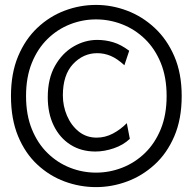

<svg xmlns="http://www.w3.org/2000/svg" viewBox="-20 -745 780 777"><path d="M368.7 -666.5Q314 -666.5 263.2 -646.5Q212.4 -626.5 172.4 -587.4Q132.3 -548.3 108.9 -490.5Q85.4 -432.6 85.4 -356.4Q85.4 -280.3 108.9 -222.4Q132.3 -164.6 172.4 -125.5Q212.4 -86.4 263.2 -66.4Q314 -46.4 368.7 -46.4Q423.3 -46.4 474.6 -66.4Q525.9 -86.4 566.4 -125.5Q606.9 -164.6 630.6 -222.4Q654.3 -280.3 654.3 -356.4Q654.3 -432.6 630.6 -490.5Q606.9 -548.3 566.4 -587.4Q525.9 -626.5 474.6 -646.5Q423.3 -666.5 368.7 -666.5ZM368.7 -725.1Q432.6 -725.1 494.1 -701.9Q555.7 -678.7 605.7 -632.3Q655.8 -585.9 685.5 -517.1Q715.3 -448.2 715.3 -356.4Q715.3 -263.2 685.5 -193.8Q655.8 -124.5 605.7 -78.9Q555.7 -33.2 494.1 -10.5Q432.6 12.2 368.7 12.2Q303.2 12.2 241.7 -10.5Q180.2 -33.2 131.1 -78.9Q82 -124.5 53.2 -193.8Q24.4 -263.2 24.4 -356.4Q24.4 -448.2 53.2 -517.1Q82 -585.9 131.1 -632.3Q180.2 -678.7 241.7 -701.9Q303.2 -725.1 368.7 -725.1ZM493.2 -246.6 505.4 -183.1Q478.5 -157.7 440.2 -144.8Q401.9 -131.8 366.2 -131.8Q308.6 -131.8 265.1 -159.4Q221.7 -187 197.5 -236.6Q173.3 -286.1 173.3 -351.6Q173.3 -426.8 202.6 -478.5Q231.9 -530.3 277.8 -556.9Q323.7 -583.5 373.5 -583.5Q406.7 -583.5 438.2 -574Q469.7 -564.5 502.9 -539.6L483.4 -481Q454.1 -507.8 428 -518.8Q401.9 -529.8 373.5 -529.8Q316.9 -529.8 275.6 -485.8Q234.4 -441.9 234.4 -358.9Q234.4 -315.9 251.2 -276.6Q268.1 -237.3 298.8 -212.6Q329.6 -188 371.1 -188Q405.3 -188 436.5 -204.3Q467.8 -220.7 493.2 -246.6Z"/></svg>

Font: Andika LitF DSA DSG
Style: Regular
Weight: 400
Designer: Victor Gaultney, Annie Olsen, Julie Remington, Don Collingsworth, Eric Hays, Becca Hirsbrunner
Foundry: SIL International
Version: Version 6.200 ; LitF DSA DSG; ttfautohint (v1.8.3.10-c5d8)